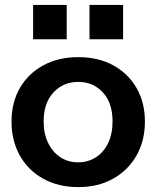

<svg xmlns="http://www.w3.org/2000/svg" viewBox="-20 -753 637 783"><path d="M299 10Q218 10 156.5 -24Q95 -58 61 -118.5Q27 -179 27 -257Q27 -335 61 -394Q95 -453 156.5 -486.5Q218 -520 299 -520Q381 -520 442 -486.5Q503 -453 537 -394Q571 -335 571 -257Q571 -179 536.5 -118.5Q502 -58 441 -24Q380 10 299 10ZM299 -91Q339 -91 371 -111.5Q403 -132 421 -169.5Q439 -207 439 -258Q439 -333 399.5 -376Q360 -419 299 -419Q238 -419 198 -376Q158 -333 158 -258Q158 -207 176.5 -169.5Q195 -132 226.5 -111.5Q258 -91 299 -91ZM345 -593V-733H482V-593ZM115 -593V-733H252V-593Z"/></svg>

Font: Instrument Sans SemiBold
Style: Regular
Weight: 600
Designer: Rodrigo Fuenzalida
Foundry: fragTYPE
Version: Version 1.000;gftools[0.9.28]